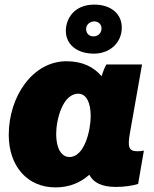

<svg xmlns="http://www.w3.org/2000/svg" viewBox="-20 -800 671 834"><path d="M484 12C518 12 555 7 580 -1L605 -146C596 -144 587 -143 577 -143C539 -143 534 -162 544 -220L597 -520H442C435 -508 427 -488 421 -469C387 -510 336 -534 269 -534C122 -534 18 -381 18 -214C18 -78 99 14 221 14C282 14 330 -7 368 -41C386 -6 423 12 484 12ZM320 -393C355 -393 374 -354 374 -296C374 -234 347 -118 282 -118C245 -118 224 -158 224 -218C224 -280 252 -393 320 -393ZM388 -567C458 -567 509 -615 509 -680C509 -741 461 -780 389 -780C301 -780 266 -717 266 -666C266 -608 313 -567 388 -567ZM386 -642C366 -642 354 -656 354 -674C354 -695 373 -707 389 -707C408 -707 421 -694 421 -677C421 -656 406 -642 386 -642Z"/></svg>

Font: Fixel Text 20240404 Black
Style: Italic
Weight: 900
Width: 4
Italic angle: -10°
Designer: AlfaBravo + MacPaw
Foundry: Kyrylo Tkachov, Marchela Mozhyna, Serhii Makarenko, Maria Weinstein, Zakhar Kryvoshyya
Version: Version 1.211;Glyphs 3.2 (3225)